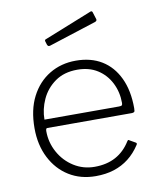

<svg xmlns="http://www.w3.org/2000/svg" viewBox="-85 -824 749 901"><g transform="rotate(-10 289.0 -373.0)"><path d="M106 -238Q106 -184 132 -137Q158 -90 202.5 -62Q247 -34 301 -34Q359 -34 401.5 -57Q444 -80 472 -125Q475 -130 477.5 -130.5Q480 -131 483 -128L511 -112Q517 -108 512 -101Q488 -64 456.5 -39.5Q425 -15 386 -2.5Q347 10 299 10Q227 10 172 -24Q117 -58 85.5 -119.5Q54 -181 54 -261Q54 -349 86 -411Q118 -473 173.5 -506.5Q229 -540 299 -540Q371 -540 422.5 -508.5Q474 -477 502.5 -417Q531 -357 531 -273Q531 -266 530 -259.5Q529 -253 517 -252H113Q109 -252 107.5 -248Q106 -244 106 -238ZM462 -293Q473 -293 476 -296Q479 -299 479 -307Q479 -359 457 -402.5Q435 -446 395 -471.5Q355 -497 299 -497Q236 -497 193 -466.5Q150 -436 128.5 -389Q107 -342 107 -293ZM417 -751 428 -716Q431 -707 420 -703L193 -630Q188 -629 185.5 -630Q183 -631 180 -636L175 -652Q172 -661 178 -663L408 -755Q414 -757 417 -751Z"/></g></svg>

Font: Libre Franklin ExtraLight
Style: Regular
Weight: 250
Designer: Pablo Impallari, Rodrigo Fuenzalida, Nhung Nguyen
Foundry: Impallari Type
Version: Version 3.000